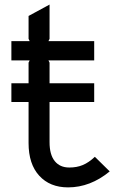

<svg xmlns="http://www.w3.org/2000/svg" viewBox="-20 -810 510 840"><path d="M395 -124 460 -60.1Q375 9.8 277.8 9.8Q198.2 9.8 151.6 -41.3Q105 -92.3 105 -184.1V-363.8H29.8V-445.8H105V-536.1L109.9 -545.9H29.8V-629.9H109.9L105 -640.1V-740.2L196.8 -790V-640.1L191.9 -629.9H392.1V-545.9H191.9L196.8 -536.1V-445.8H392.1V-363.8H196.8V-188Q196.8 -133.3 219.5 -105.2Q242.2 -77.1 283.2 -77.1Q316.4 -77.1 342.5 -88.1Q368.7 -99.1 395 -124Z"/></svg>

Font: Sinkin Sans 400 Regular
Style: Regular
Weight: 400
Designer: Keith Bates
Foundry: K-Type
Version: Sinkin Sans (version 1.0)  by Keith Bates   •   © 2014   www